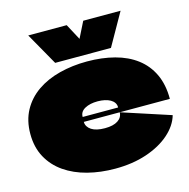

<svg xmlns="http://www.w3.org/2000/svg" viewBox="-129 -1022 1158 1177"><g transform="rotate(-15 450.0 -433.5)"><path d="M462 -226Q515 -226 544 -245Q573 -264 574 -297L883 -196Q865 -133 806.5 -81.5Q748 -30 659 0Q570 30 460 30Q366 30 284.5 9Q203 -12 141.5 -54.5Q80 -97 45 -161Q10 -225 10 -310Q10 -395 45 -459Q80 -523 141.5 -565.5Q203 -608 285 -629Q367 -650 460 -650Q555 -650 634.5 -629Q714 -608 771.5 -564.5Q829 -521 860.5 -454.5Q892 -388 892 -297H347Q347 -297 346.5 -297Q346 -297 346 -297Q346 -297 346 -296Q346 -281 354 -268Q362 -255 376.5 -245.5Q391 -236 412.5 -231Q434 -226 462 -226ZM460 -397Q411 -397 379 -379.5Q347 -362 347 -330Q347 -329 347 -328.5Q347 -328 347 -328Q347 -328 347.5 -328Q348 -328 348 -328H571Q572 -328 572 -328.5Q572 -329 572 -330Q572 -346 563.5 -358.5Q555 -371 540 -379.5Q525 -388 504.5 -392.5Q484 -397 460 -397ZM740 -897 624 -692H270L154 -897H398L460 -781H445L503 -897Z"/></g></svg>

Font: Climate Crisis
Style: Regular
Weight: 400
Version: Version 1.003